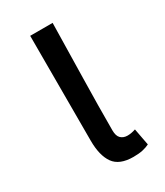

<svg xmlns="http://www.w3.org/2000/svg" viewBox="-147 -606 586 682"><g transform="rotate(-30 146.0 -265.0)"><path d="M195 13Q138 13 115 -19.5Q92 -52 92 -113V-543H184Q182 -432 179.5 -318.5Q177 -205 177 -106Q177 -83 187.5 -73Q198 -63 215 -63Q230 -63 248 -69L261 0Q249 6 233.5 9.5Q218 13 195 13Z"/></g></svg>

Font: SpoqaHanSansJP-Regular
Style: Regular
Weight: 400
Designer: [Source Han Sans]
Ryoko NISHIZUKA  (kana & ideographs); Paul D. Hunt (Latin, Greek & Cyrillic); Wenlong ZHANG  (bopomofo
Foundry: Spoqa (http://bi.spoqa.com)
Version: Version 1.002.20150607